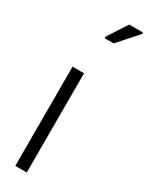

<svg xmlns="http://www.w3.org/2000/svg" viewBox="-300 -1232 976 1274"><g transform="rotate(30 188.5 -595.0)"><path d="M173 0H85V-760H173ZM175 -1030V-1042L271 -1190H377V-1180L244 -1030Z"/></g></svg>

Font: Noto Sans Tifinagh Azawagh
Style: Regular
Weight: 400
Designer: JamraPatel
Foundry: JamraPatel LLC
Version: Version 2.006; ttfautohint (v1.8.4.7-5d5b)